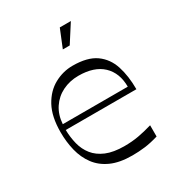

<svg xmlns="http://www.w3.org/2000/svg" viewBox="-169 -792 842 914"><g transform="rotate(-30 252.0 -335.5)"><path d="M292.4 14.9Q222.4 14.9 175.9 -6.3Q129.4 -27.4 101.9 -64.6Q74.4 -101.7 62.5 -149.8Q50.6 -197.9 50.6 -251.7Q50.6 -337.4 80.1 -391.6Q109.7 -445.7 157.4 -471.7Q205 -497.7 258 -497.7Q339.4 -497.7 384.4 -465.7Q429.3 -433.7 447.4 -377.9Q465.6 -322 465.6 -248.9H77.3Q78.1 -208.1 87.5 -170.7Q96.9 -133.3 119.8 -104.6Q142.7 -75.9 182.2 -59.2Q221.7 -42.6 282.1 -42.6Q323.1 -42.6 359.1 -49Q395 -55.4 436.3 -67.6V-5.9Q395 6.6 361.2 10.7Q327.4 14.9 292.4 14.9ZM436.1 -279.9Q436.1 -355.3 390.3 -398.9Q344.4 -442.4 258 -442.4Q210.4 -442.4 170.6 -422.9Q130.9 -403.3 106.6 -366.7Q82.3 -330.1 78.9 -279.9ZM257 -588 296.9 -686H357.7L294.9 -588Z"/></g></svg>

Font: Ojuju ExtraLight
Style: Regular
Weight: 200
Designer: Chisaokwu Joboson, Mirko Velimirovic
Foundry: Udi Foundry
Version: Version 1.000